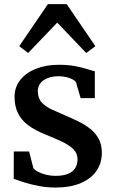

<svg xmlns="http://www.w3.org/2000/svg" viewBox="-20 -872 539 904"><path d="M241.5 11Q200.5 11 161.8 3.5Q123 -4 92.5 -13.8Q62 -23.5 44.5 -30L45 -159H117L137 -81Q142.5 -72 158.5 -63.5Q174.5 -55 196.2 -49.5Q218 -44 241 -44Q278 -44 301 -53.8Q324 -63.5 334.5 -81Q345 -98.5 345 -121.5Q345 -149.5 326.5 -168.5Q308 -187.5 273.8 -204Q239.5 -220.5 192 -239.5Q145 -258.5 113 -282.2Q81 -306 64.8 -338.8Q48.5 -371.5 48.5 -416.5Q48.5 -461 75 -495Q101.5 -529 148.8 -548Q196 -567 256 -567Q301.5 -567 334.5 -560.5Q367.5 -554 390.2 -546.8Q413 -539.5 426.5 -536.5V-410H359.5L338 -484.5Q333.5 -492 321.2 -498.5Q309 -505 292 -509Q275 -513 255.5 -513Q226 -513 204 -504.2Q182 -495.5 170 -479.8Q158 -464 158 -442.5Q158 -409.5 176.5 -389.5Q195 -369.5 224.8 -356Q254.5 -342.5 287 -328.5Q319.5 -315 350.2 -299.8Q381 -284.5 405.8 -264.8Q430.5 -245 445 -217.8Q459.5 -190.5 459.5 -152.5Q459.5 -104.5 434.5 -67.8Q409.5 -31 360.5 -10Q311.5 11 241.5 11ZM112.5 -622.5 70.5 -654.5 205.5 -852.5H294L429 -654.5L386 -622.5L249.5 -765.5Z"/></svg>

Font: Merriweather 20pt SemiBold
Style: Regular
Weight: 600
Version: Version 2.100